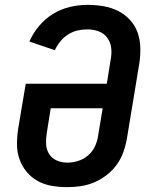

<svg xmlns="http://www.w3.org/2000/svg" viewBox="-20 -763 640 791"><path d="M256 8Q224 8 192.5 2.5Q161 -3 135 -17.5Q109 -32 89.5 -55.5Q70 -79 60 -108Q50 -137 50 -169Q50 -201 55 -233L86 -418H420L436 -518Q441 -543 438 -566.5Q435 -590 421.5 -608Q408 -626 386 -634Q364 -642 340 -642Q320 -642 300 -637.5Q280 -633 261.5 -621.5Q243 -610 229 -593Q215 -576 206 -556L101 -592Q116 -626 141 -656Q166 -686 199 -706Q232 -726 268.5 -734.5Q305 -743 340 -743Q374 -743 406 -737.5Q438 -732 465.5 -718.5Q493 -705 514.5 -682Q536 -659 546.5 -630Q557 -601 558 -568Q559 -535 554 -502L502 -187Q497 -160 487 -133Q477 -106 459 -82Q441 -58 417 -40Q393 -22 366.5 -11Q340 0 312 4Q284 8 256 8ZM258 -93Q280 -93 302 -100Q324 -107 342.5 -122.5Q361 -138 371 -159.5Q381 -181 384 -203L403 -317H189L173 -217Q169 -193 170 -170Q171 -147 182 -129Q193 -111 213.5 -102Q234 -93 258 -93Z"/></svg>

Font: Iosevka Aile
Style: Bold Italic
Weight: 700
Italic angle: -9°
Designer: Belleve Invis
Foundry: Belleve Invis
Version: Version 28.0.1; ttfautohint (v1.8.4)